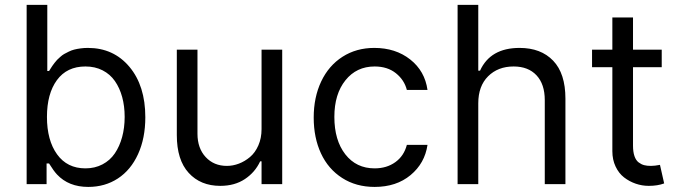

<svg xmlns="http://www.w3.org/2000/svg" viewBox="-20 -747 2754 779"><path d="M88.1 0H169V-83.8H179Q198.2 -52.9 211.3 -39.1Q258.5 11.4 338.1 11.4Q405.9 11.4 458.3 -22.9Q510.7 -57.2 540.1 -121.6Q569.6 -186.1 569.6 -271.3Q569.6 -399.1 505.1 -475.9Q440.7 -552.6 336.6 -552.6Q321 -552.6 306.6 -550.6Q292.3 -548.7 281.1 -545.8Q269.9 -543 258.9 -537.5Q247.9 -532 240.4 -527.9Q233 -523.8 224.6 -516.2Q216.3 -508.5 211.8 -504.3Q207.4 -500 201 -491.5Q194.6 -483 192.3 -479.6Q190 -476.2 184.8 -468Q179.7 -459.9 179 -458.8H171.9V-727.3H88.1ZM170.5 -272.7Q170.5 -366.5 210.9 -421.9Q251.4 -477.3 326.7 -477.3Q365.8 -477.3 396.3 -461.6Q426.8 -446 446.2 -418.1Q465.6 -390.3 475.7 -353.3Q485.8 -316.4 485.8 -272.7Q485.8 -228.7 475.5 -190.9Q465.2 -153.1 445.8 -124.6Q426.5 -96.2 395.8 -80.1Q365.1 -63.9 326.7 -63.9Q252.5 -63.9 211.5 -120.9Q170.5 -177.9 170.5 -272.7Z M1041.2 -223Q1041.2 -186.4 1028.2 -157Q1015.3 -127.5 994.3 -109.9Q973.4 -92.3 949.2 -83.1Q925.1 -73.9 900.6 -73.9Q847.7 -73.9 814.5 -109.7Q781.2 -145.6 781.2 -204.5V-545.5H697.4V-198.9Q697.4 -98 745.6 -45.5Q793.7 7.1 873.6 7.1Q932.2 7.1 973.5 -20.4Q1014.9 -47.9 1035.5 -92.3H1041.2V0H1125V-545.5H1041.2Z M1500 11.4Q1588.1 11.4 1645.8 -36.6Q1703.5 -84.5 1714.5 -159.1H1630.7Q1619 -114.3 1584 -89.1Q1549 -63.9 1500 -63.9Q1425.4 -63.9 1381 -120.9Q1336.6 -177.9 1336.6 -272.7Q1336.6 -365.4 1381.6 -421.3Q1426.5 -477.3 1500 -477.3Q1552.2 -477.3 1586.3 -449.9Q1620.4 -422.6 1630.7 -382.1H1714.5Q1703.8 -458.8 1644.4 -505.7Q1584.9 -552.6 1498.6 -552.6Q1425.8 -552.6 1369.7 -516.7Q1313.6 -480.8 1283.2 -416.5Q1252.8 -352.3 1252.8 -269.9Q1252.8 -188.2 1282.3 -124.6Q1311.8 -61.1 1368.3 -24.9Q1424.7 11.4 1500 11.4Z M1920.5 -328.1Q1920.5 -397.7 1960.4 -437.5Q2000.4 -477.3 2063.9 -477.3Q2123.2 -477.3 2156.8 -441.4Q2190.3 -405.5 2190.3 -340.9V0H2274.1V-346.6Q2274.1 -448.9 2224.4 -500.7Q2174.7 -552.6 2088.1 -552.6Q1969.5 -552.6 1927.6 -460.2H1920.5V-727.3H1836.6V0H1920.5Z M2664.8 -545.5H2548.3V-676.1H2464.5V-545.5H2382.1V-474.4H2464.5V-133.5Q2464.5 -99.1 2477.5 -71.6Q2490.4 -44 2511.9 -27.3Q2533.4 -10.7 2559.1 -1.8Q2584.9 7.1 2612.2 7.1Q2648.1 7.1 2674.7 -2.8L2657.7 -78.1Q2636.4 -73.9 2620.7 -73.9Q2605.1 -73.9 2593.6 -76.9Q2582 -79.9 2571 -88.2Q2560 -96.6 2554.2 -113.6Q2548.3 -130.7 2548.3 -156.2V-474.4H2664.8Z"/></svg>

Font: Inter-Regular
Style: Regular
Weight: 500
Designer: Rasmus Andersson
Foundry: rsms
Version: ""